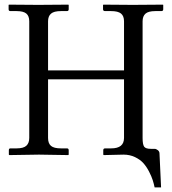

<svg xmlns="http://www.w3.org/2000/svg" viewBox="-20 -666 740 827"><path d="M512.2 0 426.8 2 424.8 0V-19Q424.8 -26.9 433.1 -26.9H459Q514.2 -26.9 514.2 -71.8V-324.2H187V-71.8Q187 -48.3 199.7 -37.6Q212.4 -26.9 242.2 -26.9H268.1Q275.9 -26.9 275.9 -19V0L273.9 2Q188 0 147.9 0L20 2L18.1 0V-19Q18.1 -26.9 24.9 -26.9H51.8Q81.1 -26.9 93.5 -38.3Q106 -49.8 106 -71.8V-574.2Q106 -597.2 93.3 -607.7Q80.6 -618.2 51.8 -618.2H24.9Q17.1 -618.2 17.1 -626V-645L19 -646Q106 -645 145 -645L273.9 -646L275.9 -645V-626Q275.9 -618.2 268.1 -618.2H242.2Q212.4 -618.2 199.7 -607.2Q187 -596.2 187 -574.2V-362.8H514.2V-574.2Q514.2 -597.2 501.2 -607.7Q488.3 -618.2 459 -618.2H433.1Q423.8 -618.2 423.8 -626V-645L425.8 -646Q512.7 -645 551.8 -645L681.2 -646L683.1 -645V-626Q683.1 -618.2 674.8 -618.2H648.9Q619.1 -618.2 606.7 -607.2Q594.2 -596.2 594.2 -574.2V-71.8Q594.2 -43.9 600.8 -34.4Q607.4 -24.9 629.9 -24.9H646Q652.3 -24.9 659.7 -19.3Q667 -13.7 667 -4.9L673.8 141.1H646Q642.6 125 637.7 109.6Q632.8 94.2 622.1 73.2Q611.3 52.2 597.7 36.9Q584 21.5 561.5 10.7Q539.1 0 512.2 0Z"/></svg>

Font: Linux Biolinum G
Style: Regular
Weight: 400
Designer: Philipp H. Poll
Foundry: Philipp H. Poll
Version: Version 1.1.0 ; ttfautohint (v1.6)